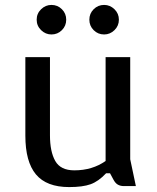

<svg xmlns="http://www.w3.org/2000/svg" viewBox="-20 -748 639 780"><path d="M189 -728Q214 -728 231.5 -710.5Q249 -693 249 -668Q249 -643 231.5 -625.5Q214 -608 189 -608Q165 -608 147 -625.5Q129 -643 129 -668Q129 -693 147 -710.5Q165 -728 189 -728ZM403 -728Q378 -728 360.5 -710.5Q343 -693 343 -668Q343 -643 360.5 -625.5Q378 -608 403 -608Q427 -608 445 -625.5Q463 -643 463 -668Q463 -693 445 -710.5Q427 -728 403 -728ZM83 -197V-516H183V-198Q183 -132 204.5 -94Q226 -56 282 -56Q355 -56 409 -94V-516H509V-101L532 8H483Q470 8 459.5 2.5Q449 -3 441 -18L427 -44H411Q380 -11 348 0.5Q316 12 261 12Q169 12 126 -39.5Q83 -91 83 -197Z"/></svg>

Font: Voces
Style: Regular
Weight: 400
Designer: Ana Paula Megda, Pablo Ugerman
Foundry: Ana Paula Megda, Pablo Ugerman
Version: Version 1.100